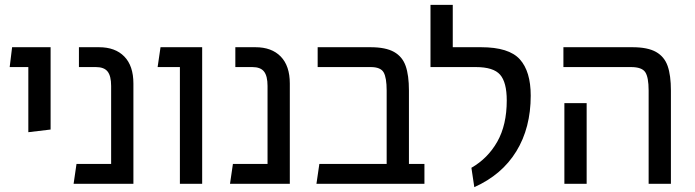

<svg xmlns="http://www.w3.org/2000/svg" viewBox="-20 -759 2871 793"><path d="M97 -482H20L30 -564H189V-224L97 -213Z M531 -414V0H284L296 -82H439V-404Q439 -445 424.5 -463.5Q410 -482 376 -482H306V-564H389Q456 -564 493.5 -525.5Q531 -487 531 -414Z M723 -482H631L643 -564H815V0H723Z M1177 -414V0H930L942 -82H1085V-404Q1085 -445 1070.5 -463.5Q1056 -482 1022 -482H952V-564H1035Q1102 -564 1139.5 -525.5Q1177 -487 1177 -414Z M1733 -82V0H1287L1299 -82H1577V-385Q1577 -438 1564.5 -460Q1552 -482 1511 -482H1292V-564H1510Q1573 -564 1607.5 -544.5Q1642 -525 1655.5 -486.5Q1669 -448 1669 -385V-82Z M1927 -66Q1995 -105 2034 -174Q2073 -243 2073 -344Q2073 -419 2045.5 -450.5Q2018 -482 1945 -482H1758V-739H1850V-564H1967Q2082 -564 2127 -514Q2172 -464 2172 -364Q2172 -231 2112.5 -134Q2053 -37 1939 14Z M2659 -385Q2659 -440 2645 -461Q2631 -482 2586 -482H2307V-564H2592Q2655 -564 2689.5 -544.5Q2724 -525 2737.5 -486.5Q2751 -448 2751 -385V0H2659ZM2311 -333H2403V0H2311Z"/></svg>

Font: Fira GO
Style: Regular
Weight: 400
Designer: Carrois Corporate
Foundry: Carrois Corporate GbR
Version: Version 0.300